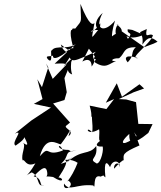

<svg xmlns="http://www.w3.org/2000/svg" viewBox="-20 -925 839 998"><path d="M174 -513 201 -410 156 -385 245 -366 142 -298 57 -230C109 -256 34 -183 61 -168C125 -212 107 -215 91 -240C98 -224 150 -145 100 -183C117 -166 87 -122 98 -91C108 -102 114 -53 164 -76C116 7 96 -5 145 -29C188 -10 169 51 209 37C181 52 205 -1 155 -8C207 -64 217 -55 223 -40C237 9 193 -15 256 -5C317 35 309 -4 284 -2C315 -49 337 -88 316 -94C387 -100 396 -53 387 -87C346 19 309 33 335 14C377 40 304 78 313 29C341 74 376 29 465 39C480 68 457 -23 503 -7C561 -28 491 -29 528 -3C518 -96 537 -85 552 -56C566 -101 607 -88 602 -56C599 -89 569 -75 573 -48C595 -73 619 -95 623 -92C622 -121 612 -129 705 -169C674 -256 665 -253 690 -218C630 -167 585 -168 652 -229C650 -172 675 -193 671 -181C696 -223 659 -158 751 -234L773 -280L699 -281L687 -394L636 -408L597 -410L676 -446L729 -465L705 -487L614 -422L587 -492L530 -391L573 -410L533 -358L446 -376C466 -305 442 -329 469 -308C446 -355 467 -276 459 -237C423 -278 426 -212 495 -253C501 -233 485 -174 510 -199C452 -163 505 -161 512 -164C522 -158 506 -77 483 -75C434 -102 491 -94 480 -166C442 -115 405 -153 327 -80C369 -130 299 -64 356 -109C315 -73 328 -85 296 -73C349 -119 305 -137 378 -143C302 -131 372 -132 335 -146C264 -144 285 -194 307 -143C211 -106 244 -177 187 -113C219 -228 278 -175 296 -175C352 -248 354 -278 336 -217C375 -246 302 -259 327 -274L344 -288L256 -387L315 -405L327 -446L315 -519L359 -624L254 -515L219 -595L231 -575L198 -472ZM473 -632C458 -602 492 -635 470 -603C531 -562 547 -596 583 -607C547 -606 565 -624 599 -622C633 -651 617 -679 686 -680C657 -653 681 -640 644 -601C625 -622 630 -645 697 -623C644 -616 763 -698 775 -741C757 -758 731 -716 743 -774C674 -743 731 -774 720 -693C749 -736 768 -735 799 -708L778 -698L730 -680L613 -762L608 -749C633 -783 555 -810 600 -793C585 -813 556 -719 623 -724C630 -762 640 -706 726 -744C644 -780 680 -766 644 -773C638 -743 677 -763 645 -723C637 -738 621 -782 562 -736C562 -745 562 -767 578 -818C520 -748 467 -773 514 -858C441 -795 505 -743 501 -804C457 -734 426 -771 490 -769C449 -719 456 -716 471 -805C462 -797 445 -788 398 -905C401 -803 409 -824 374 -780C403 -741 359 -728 436 -818C338 -744 370 -797 353 -768C353 -776 332 -762 371 -645C396 -704 306 -655 336 -666C298 -626 224 -594 270 -667C282 -611 202 -650 229 -617C260 -585 238 -675 249 -662C268 -696 342 -659 383 -705L264 -594L290 -595C362 -599 307 -556 355 -538C334 -600 379 -653 311 -579C374 -673 355 -643 296 -694C314 -631 392 -645 333 -648C351 -591 363 -607 478 -656C440 -620 493 -624 456 -579C455 -560 467 -639 408 -605L442 -672Z"/></svg>

Font: Hussar Lance
Style: Italic
Weight: 700
Foundry: Cannot Into Space Fonts, PlusOne Fonts
Version: Version 2.27